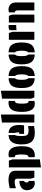

<svg xmlns="http://www.w3.org/2000/svg" viewBox="1673 -2468 945 4331"><g transform="rotate(-90 2145.5 -302.5)"><path d="M280 -393Q280 -422 260 -432.5Q240 -443 209 -443Q171 -443 136 -436Q101 -429 66 -416V-556Q111 -566 159.5 -574.5Q208 -583 257 -583Q312 -583 358 -569.5Q404 -556 432 -521Q460 -486 460 -421V0H304L280 -86ZM230 -124V-1Q204 10 174 10Q134 10 99 -10.5Q64 -31 42 -70Q20 -109 20 -164Q20 -248 78.5 -292.5Q137 -337 230 -338V-232Q214 -225 204.5 -212.5Q195 -200 195 -181Q195 -158 205 -143.5Q215 -129 230 -124Z M765 -443V-572Q796 -583 829 -583Q884 -583 919.5 -559.5Q955 -536 975.5 -495Q996 -454 1004.5 -402.5Q1013 -351 1013 -294Q1013 -130 962 -60Q911 10 813 10Q802 10 790 8.5Q778 7 765 5V-130Q805 -135 816 -177Q827 -219 827 -299Q827 -378 815 -410.5Q803 -443 770 -443ZM715 -497V124L535 150V-575H688Z M1317 10Q1258 10 1209.5 -3Q1161 -16 1126 -49Q1091 -82 1072 -140Q1053 -198 1053 -288Q1053 -428 1103 -502.5Q1153 -577 1264 -583V-436Q1242 -402 1242 -291Q1242 -226 1252 -191Q1262 -156 1290.5 -143Q1319 -130 1372 -130Q1395 -130 1419.5 -134Q1444 -138 1467 -143V-7Q1432 0 1393.5 5Q1355 10 1317 10ZM1292 -232V-343H1325Q1325 -366 1323.5 -392Q1322 -418 1313 -435V-582Q1408 -574 1450 -513.5Q1492 -453 1492 -343Q1492 -315 1490 -285.5Q1488 -256 1483 -232Z M1727 0H1547V-731L1727 -755Z M2085 -728 2265 -755V0H2112L2085 -79ZM2034 -578V-442Q1995 -438 1984 -396Q1973 -354 1973 -274Q1973 -195 1985 -162.5Q1997 -130 2030 -130H2034V-1Q2004 10 1971 10Q1916 10 1880.5 -13.5Q1845 -37 1824.5 -78Q1804 -119 1795.5 -170.5Q1787 -222 1787 -279Q1787 -443 1838.5 -513Q1890 -583 1987 -583Q1998 -583 2010 -581.5Q2022 -580 2034 -578Z M2597 9V-138Q2633 -162 2633 -286Q2633 -413 2597 -435V-582Q2717 -577 2768 -507.5Q2819 -438 2819 -287Q2819 -136 2768 -66.5Q2717 3 2597 9ZM2547 -137V9Q2427 3 2376 -66.5Q2325 -136 2325 -287Q2325 -438 2376 -507Q2427 -576 2547 -582V-436Q2528 -424 2519.5 -388Q2511 -352 2511 -286Q2511 -159 2547 -137Z M3131 9V-138Q3167 -162 3167 -286Q3167 -413 3131 -435V-582Q3251 -577 3302 -507.5Q3353 -438 3353 -287Q3353 -136 3302 -66.5Q3251 3 3131 9ZM3081 -137V9Q2961 3 2910 -66.5Q2859 -136 2859 -287Q2859 -438 2910 -507Q2961 -576 3081 -582V-436Q3062 -424 3053.5 -388Q3045 -352 3045 -286Q3045 -159 3081 -137Z M3631 -402V-559Q3677 -591 3747 -578V-410Q3719 -410 3689.5 -408Q3660 -406 3631 -402ZM3593 0H3413V-575H3566L3593 -498Z M4032 -442V-572Q4065 -583 4096 -583Q4165 -583 4210.5 -540Q4256 -497 4256 -411V0H4076V-382Q4076 -436 4032 -442ZM3982 -498V0H3802V-575H3955Z"/></g></svg>

Font: Protest Guerrilla
Style: Regular
Weight: 400
Designer: Octavio Pardo
Foundry: Ashler Design
Version: Version 2.005; ttfautohint (v1.8.4.7-5d5b)